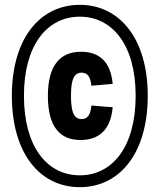

<svg xmlns="http://www.w3.org/2000/svg" viewBox="-20 -762 660 794"><path d="M273.5 -365.5C273.5 -437 288 -461.5 317.5 -461.5C340.5 -461.5 354 -446.5 358 -407.5L446 -415C437.5 -510.5 387 -548 315 -548C231.5 -548 178 -495 178 -365.5C178 -236.5 229 -183 313 -183C384.5 -183 437.5 -220.5 446 -318.5L358 -325.5C354 -284.5 340.5 -269.5 317.5 -269.5C288 -269.5 273.5 -294.5 273.5 -365.5ZM29 -366C29 -127 145.5 12 310 12C474 12 591 -127 591 -366C591 -603 474 -742 310 -742C145.5 -742 29 -603 29 -366ZM79 -366C79 -577 176 -693 310 -693C444 -693 541 -577 541 -366C541 -153.5 444 -37 310 -37C176 -37 79 -153.5 79 -366Z"/></svg>

Font: Monaspace Krypton ExtraBold
Style: Regular
Weight: 800
Designer: Riley Cran & the Lettermatic Team
Foundry: Lettermatic
Version: Version 1.101 (Monaspace Krypton)